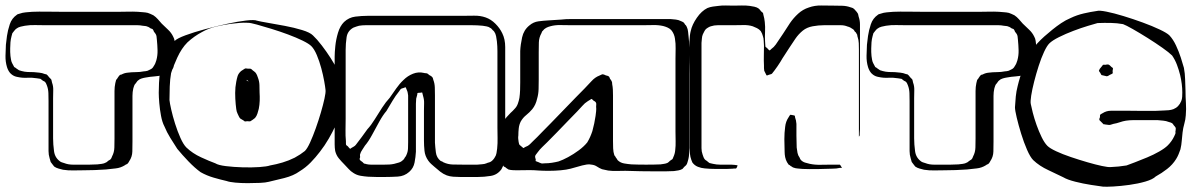

<svg xmlns="http://www.w3.org/2000/svg" viewBox="-23 -614 4456 716"><path d="M629 -384Q627 -375 624.5 -365.5Q622 -356 614 -348Q608 -342 599.5 -339Q591 -336 583 -334Q568 -330 552.5 -329Q537 -328 521 -325Q514 -324 505.5 -321.5Q497 -319 492 -314Q489 -312 487 -308.5Q485 -305 483 -303Q479 -299 478 -296Q477 -294 476 -290.5Q475 -287 474 -284Q471 -271 471 -256.5Q471 -242 471 -228V-87Q471 -69 470.5 -49Q470 -29 459 -13Q458 -11 456.5 -8.5Q455 -6 453 -4Q451 -2 448 -1Q445 0 443 2Q427 12 408.5 14Q390 16 372 18Q330 21 289 21Q270 21 250.5 21.5Q231 22 212 19Q204 17 195 14.5Q186 12 179 7Q177 5 175.5 2.5Q174 0 172 -2Q171 -4 169 -6Q167 -8 166 -10Q165 -13 164 -17Q163 -21 162 -24Q158 -37 158 -50.5Q158 -64 158 -77V-237Q158 -251 157.5 -266.5Q157 -282 152 -295Q151 -297 149.5 -301Q148 -305 146 -307Q145 -309 142 -310.5Q139 -312 137 -313L128 -320Q125 -321 121.5 -321Q118 -321 115 -322Q97 -325 78.5 -324Q60 -323 42 -327Q30 -329 21 -336Q14 -341 9.5 -349Q5 -357 3 -364Q-3 -384 -2.5 -406Q-2 -428 -1 -447Q0 -455 1 -463.5Q2 -472 3 -480Q6 -501 13.5 -523.5Q21 -546 40 -559Q42 -561 45 -561.5Q48 -562 50 -563Q61 -567 73 -568Q85 -569 97 -570Q120 -571 154.5 -570.5Q189 -570 211 -570H419Q437 -570 455 -570.5Q473 -571 491 -570Q500 -569 509.5 -568.5Q519 -568 528 -566Q537 -563 549 -557Q558 -551 565.5 -542.5Q573 -534 580 -526Q591 -515 603.5 -503.5Q616 -492 623 -477Q627 -470 628 -462Q629 -454 630 -446Q631 -431 631 -416Q631 -401 629 -384ZM562 -466Q561 -471 561 -475.5Q561 -480 559 -484Q558 -487 555.5 -490Q553 -493 551 -496Q549 -502 547 -504Q546 -506 543.5 -506.5Q541 -507 539 -508Q536 -510 533 -512Q530 -514 526 -515Q522 -517 518 -517Q514 -517 509 -518Q499 -520 489 -520Q479 -520 469 -520H144Q126 -520 107.5 -520.5Q89 -521 70 -518Q63 -517 53.5 -514.5Q44 -512 38 -507Q36 -506 34 -503.5Q32 -501 30 -499L23 -490Q22 -488 21.5 -484.5Q21 -481 20 -479Q17 -468 16 -456.5Q15 -445 15 -434Q15 -427 15 -420Q15 -413 16 -405Q17 -399 18 -392Q19 -385 22 -379Q24 -376 26 -371.5Q28 -367 30 -364Q32 -363 34.5 -361.5Q37 -360 39 -358Q41 -357 43.5 -355Q46 -353 48 -352Q50 -351 53 -350.5Q56 -350 58 -349Q69 -346 80.5 -345.5Q92 -345 103 -345Q114 -344 124 -343Q134 -342 144 -338Q146 -337 148.5 -337Q151 -337 152 -335Q154 -334 156.5 -330.5Q159 -327 161 -325L167 -319Q169 -317 169.5 -313Q170 -309 171 -306Q176 -293 175.5 -277.5Q175 -262 175 -248V-98Q175 -76 178.5 -50Q182 -24 204 -10Q206 -9 209.5 -8Q213 -7 216 -6Q231 0 248.5 0Q266 0 282 0Q296 0 311 0Q326 0 340 -1Q348 -2 356.5 -3Q365 -4 372 -8Q375 -9 379 -13Q381 -15 385 -17Q389 -19 390 -21Q392 -23 393 -26Q394 -29 395 -31Q403 -46 403.5 -64Q404 -82 404 -98V-245Q404 -259 404 -274.5Q404 -290 407 -304L410 -316Q412 -318 413.5 -320Q415 -322 416 -324Q418 -326 419.5 -329Q421 -332 423 -333Q425 -336 430 -336Q441 -342 453 -343Q468 -345 483.5 -345Q499 -345 514 -348Q519 -348 527 -350Q531 -352 536.5 -354.5Q542 -357 545 -360Q548 -363 550 -367Q557 -377 560 -389Q565 -407 564.5 -426.5Q564 -446 562 -466Z M1243 -262Q1244 -240 1240.5 -205Q1237 -170 1228 -145Q1218 -123 1203 -97Q1188 -71 1170 -48Q1154 -27 1135.5 -8Q1117 11 1094 25Q1072 41 1037 50Q1002 59 979 64Q968 67 946.5 68Q925 69 900.5 69Q876 69 854.5 67Q833 65 822 61Q800 56 774 48.5Q748 41 725 28Q703 12 679.5 -12.5Q656 -37 638 -59Q625 -79 612 -100Q599 -121 590 -143Q582 -158 577.5 -182Q573 -206 571 -229.5Q569 -253 569 -268Q569 -283 570 -305Q571 -327 574.5 -349Q578 -371 584 -386Q589 -398 594.5 -410.5Q600 -423 607 -433Q612 -441 617.5 -448Q623 -455 629 -462Q638 -471 669 -482.5Q700 -494 741 -505Q782 -516 823 -525Q864 -534 895 -537.5Q926 -541 935 -537Q946 -534 975.5 -529Q1005 -524 1039.5 -517.5Q1074 -511 1103.5 -502Q1133 -493 1144 -482Q1159 -468 1177 -444.5Q1195 -421 1210 -397.5Q1225 -374 1232 -359Q1239 -337 1241 -311Q1243 -285 1243 -262ZM1114 -51Q1123 -60 1133.5 -83Q1144 -106 1154.5 -135.5Q1165 -165 1173.5 -194Q1182 -223 1187 -246Q1192 -269 1191 -278Q1190 -289 1186 -311.5Q1182 -334 1175 -360Q1168 -386 1158.5 -408.5Q1149 -431 1138 -442Q1129 -451 1105.5 -462.5Q1082 -474 1051 -485.5Q1020 -497 989 -506.5Q958 -516 934.5 -522.5Q911 -529 902 -529Q886 -530 869.5 -528.5Q853 -527 836 -525Q814 -522 785 -515.5Q756 -509 731 -495Q716 -487 702.5 -477.5Q689 -468 676 -456Q654 -434 638 -399Q622 -364 615 -341Q611 -319 610 -291.5Q609 -264 609 -241Q610 -230 615.5 -205.5Q621 -181 630 -152.5Q639 -124 650 -99.5Q661 -75 672 -64Q695 -42 726.5 -27.5Q758 -13 780 -5Q791 2 819.5 5.5Q848 9 882 10Q916 11 944.5 9Q973 7 984 3Q1007 -1 1030.5 -8Q1054 -15 1076 -26Q1098 -38 1114 -51ZM939 -324Q944 -311 944.5 -297Q945 -283 945 -269Q946 -254 945.5 -238.5Q945 -223 942 -208Q940 -200 937 -190.5Q934 -181 928 -174Q925 -171 919.5 -167.5Q914 -164 911 -162Q909 -161 905.5 -161.5Q902 -162 899 -162Q898 -162 895 -161.5Q892 -161 890 -161Q889 -162 887 -163.5Q885 -165 883 -166L873 -172Q870 -175 867.5 -180.5Q865 -186 863 -190Q859 -198 858 -207.5Q857 -217 856 -225Q854 -246 854 -267.5Q854 -289 858 -309Q860 -320 863 -330Q866 -340 876 -349Q880 -351 884.5 -354.5Q889 -358 893 -359L901 -358Q904 -358 907.5 -358Q911 -358 913 -357Q915 -356 916.5 -354.5Q918 -353 919 -352Q922 -350 925 -347.5Q928 -345 930 -343Q933 -339 935.5 -333.5Q938 -328 939 -324ZM902 -311Q904 -311 904 -310Q904 -311 901 -313.5Q898 -316 898 -316Q895 -316 898 -313Q900 -313 902 -311Z M1861 -384V-53Q1861 -41 1860.5 -28Q1860 -15 1856 -3Q1852 8 1847 17Q1832 38 1807 42Q1782 46 1759 46H1693Q1680 46 1667 45Q1654 44 1643 40Q1630 35 1618.5 26Q1607 17 1597 8Q1591 3 1585 -2.5Q1579 -8 1574 -15Q1562 -32 1560 -51.5Q1558 -71 1558 -90V-202Q1558 -215 1558.5 -228.5Q1559 -242 1555 -255L1552 -267Q1552 -269 1551 -269Q1551 -269 1548 -269Q1546 -268 1541 -268Q1536 -268 1534 -267Q1533 -265 1533 -261Q1532 -257 1531 -253.5Q1530 -250 1529 -246Q1528 -237 1528 -227Q1528 -217 1528 -208Q1528 -197 1528 -175Q1528 -153 1528 -128Q1528 -103 1528 -81Q1528 -59 1528 -48Q1527 -29 1523 -8Q1519 13 1503 27Q1485 43 1460.5 44.5Q1436 46 1413 46Q1397 46 1381.5 46Q1366 46 1350 45Q1336 44 1321.5 41.5Q1307 39 1295 31Q1285 25 1277 16Q1269 7 1261 -1Q1250 -12 1240.5 -23.5Q1231 -35 1227 -51Q1225 -63 1225 -75.5Q1225 -88 1225 -99V-403Q1225 -418 1227.5 -442.5Q1230 -467 1237.5 -492Q1245 -517 1260 -532Q1278 -549 1302 -552Q1326 -555 1348 -555H1700Q1721 -555 1744.5 -555.5Q1768 -556 1788 -549Q1808 -542 1824.5 -525.5Q1841 -509 1850 -490Q1861 -468 1861 -438.5Q1861 -409 1861 -384ZM1704 0H1757Q1765 -1 1774.5 -1.5Q1784 -2 1791 -5Q1795 -7 1799.5 -8Q1804 -9 1807 -11Q1811 -13 1815.5 -18Q1820 -23 1822 -27Q1827 -34 1828.5 -43Q1830 -52 1831 -60Q1833 -80 1832.5 -99.5Q1832 -119 1832 -138V-386Q1832 -404 1832 -423Q1832 -442 1830 -460Q1829 -469 1827 -479Q1825 -489 1820 -496Q1819 -498 1817.5 -499Q1816 -500 1815 -501Q1813 -503 1810.5 -506Q1808 -509 1805 -510Q1800 -514 1792 -515.5Q1784 -517 1777 -518Q1757 -520 1736 -520Q1715 -520 1694 -520H1366Q1354 -520 1341 -520Q1328 -520 1316 -518Q1312 -517 1306 -515Q1300 -513 1295 -511Q1273 -499 1269.5 -475Q1266 -451 1266 -428V-172Q1266 -151 1265.5 -129.5Q1265 -108 1267 -87Q1267 -84 1267 -80Q1267 -76 1268 -73Q1269 -72 1272 -70Q1275 -68 1276 -66Q1277 -65 1279 -62.5Q1281 -60 1282 -60Q1284 -59 1285 -60Q1286 -61 1287 -62Q1292 -65 1296.5 -67.5Q1301 -70 1304 -74Q1315 -88 1326 -103Q1337 -118 1347 -132Q1361 -147 1374.5 -169Q1388 -191 1402 -212.5Q1416 -234 1430 -249Q1442 -266 1454.5 -284Q1467 -302 1482 -316Q1497 -331 1517 -339Q1537 -347 1558 -342Q1561 -341 1565 -341Q1569 -341 1572 -339Q1574 -338 1578 -334Q1580 -333 1583.5 -331Q1587 -329 1589 -326Q1591 -325 1591.5 -321.5Q1592 -318 1593 -316Q1598 -303 1598.5 -287.5Q1599 -272 1599 -258V-236Q1599 -225 1599 -204Q1599 -183 1599 -159Q1599 -135 1599 -114Q1599 -93 1599 -82Q1600 -65 1602.5 -45.5Q1605 -26 1620 -14Q1622 -13 1625 -12Q1628 -11 1630 -9Q1647 -1 1665.5 -0.5Q1684 0 1704 0ZM1418 -200Q1405 -185 1391.5 -160.5Q1378 -136 1364.5 -111Q1351 -86 1338 -71Q1334 -64 1328 -55.5Q1322 -47 1320 -39Q1319 -37 1319.5 -33.5Q1320 -30 1320 -28Q1317 -22 1319 -18Q1320 -16 1323 -14Q1326 -12 1327 -11Q1329 -10 1331 -7.5Q1333 -5 1335 -4Q1337 -3 1339.5 -3Q1342 -3 1343 -2Q1348 -1 1352 -0.5Q1356 0 1360 0H1410Q1420 0 1429 -0.5Q1438 -1 1447 -3Q1456 -5 1465 -8Q1474 -11 1481 -18Q1483 -20 1484.5 -22.5Q1486 -25 1487 -27Q1489 -29 1490.5 -31.5Q1492 -34 1493 -37Q1498 -48 1498.5 -60.5Q1499 -73 1499 -84V-258Q1498 -263 1497.5 -267.5Q1497 -272 1495 -276L1491 -286Q1490 -287 1490 -287.5Q1490 -288 1489 -289Q1489 -289 1486 -287.5Q1483 -286 1482 -286Q1480 -285 1477 -284.5Q1474 -284 1472 -282Q1470 -281 1468.5 -278Q1467 -275 1465 -273Q1452 -257 1441 -238.5Q1430 -220 1418 -200Z M2547 -339V-80Q2547 -64 2547 -46.5Q2547 -29 2542 -13Q2541 -10 2540 -6.5Q2539 -3 2537 0Q2536 2 2533.5 4Q2531 6 2529 8L2522 16Q2515 20 2506.5 21.5Q2498 23 2490 24Q2474 25 2457.5 25Q2441 25 2424 25Q2402 25 2367 24.5Q2332 24 2309 23Q2293 23 2277 23.5Q2261 24 2245 22Q2234 20 2222 17Q2212 13 2203 7Q2194 1 2183 0Q2174 -2 2165 -0.5Q2156 1 2148 3L2105 15Q2090 19 2068 21Q2046 23 2024 23Q2002 23 1987 22Q1966 20 1945 20.5Q1924 21 1903 21Q1896 21 1888 20.5Q1880 20 1873 18Q1871 17 1868.5 15Q1866 13 1864 12Q1863 10 1860 9Q1857 8 1855 6Q1854 4 1853 1.5Q1852 -1 1850 -3Q1846 -11 1844 -18.5Q1842 -26 1841 -35Q1840 -46 1840 -57.5Q1840 -69 1840 -80Q1840 -100 1842 -120.5Q1844 -141 1854 -160Q1859 -169 1866.5 -177.5Q1874 -186 1881 -193Q1885 -197 1889 -200.5Q1893 -204 1896 -208Q1904 -216 1908 -227Q1912 -238 1914 -249Q1916 -263 1916.5 -278Q1917 -293 1917 -307Q1917 -322 1917 -344Q1917 -366 1917 -387.5Q1917 -409 1917 -424Q1918 -447 1924 -474.5Q1930 -502 1951 -519Q1966 -532 1985 -534.5Q2004 -537 2023 -538L2070 -541Q2085 -543 2109 -543Q2133 -543 2156.5 -543Q2180 -543 2195 -543H2477Q2488 -542 2497.5 -541Q2507 -540 2517 -535Q2519 -534 2521.5 -533Q2524 -532 2525 -531Q2527 -530 2529 -527Q2531 -524 2532 -522Q2534 -521 2535.5 -518.5Q2537 -516 2538 -514Q2542 -506 2543 -495.5Q2544 -485 2545 -476Q2547 -461 2547.5 -434.5Q2548 -408 2547.5 -381.5Q2547 -355 2547 -339ZM2496 -123V-395Q2496 -414 2496.5 -433Q2497 -452 2494 -470Q2493 -478 2489.5 -486.5Q2486 -495 2480 -502Q2474 -508 2466 -511.5Q2458 -515 2450 -517Q2432 -521 2413 -520.5Q2394 -520 2376 -520H2106Q2087 -520 2067 -520.5Q2047 -521 2029 -516Q2021 -514 2013.5 -510Q2006 -506 2001 -499Q1999 -498 1998 -495Q1997 -492 1996 -490Q1987 -474 1986.5 -455.5Q1986 -437 1986 -419V-318Q1986 -301 1985.5 -282Q1985 -263 1980 -246Q1975 -223 1962 -207Q1952 -195 1939.5 -185Q1927 -175 1919 -161Q1913 -149 1911.5 -135.5Q1910 -122 1910 -109Q1909 -103 1909.5 -97Q1910 -91 1911 -85Q1912 -83 1912 -80.5Q1912 -78 1913 -76Q1915 -73 1919 -70Q1923 -67 1925 -65Q1928 -62 1929 -62Q1931 -62 1934 -65Q1937 -66 1939.5 -67.5Q1942 -69 1945 -70Q1950 -73 1954.5 -77.5Q1959 -82 1963 -86Q1972 -94 1980.5 -103Q1989 -112 1997 -120Q2008 -131 2030 -153.5Q2052 -176 2077 -202Q2102 -228 2124 -250.5Q2146 -273 2157 -284Q2169 -296 2182.5 -311Q2196 -326 2212 -332Q2215 -333 2218.5 -335Q2222 -337 2225 -337Q2227 -337 2230.5 -335.5Q2234 -334 2236 -333Q2238 -332 2241.5 -331.5Q2245 -331 2247 -329Q2249 -328 2250 -325Q2251 -322 2252 -320Q2254 -318 2255.5 -315.5Q2257 -313 2258 -311Q2260 -308 2260 -300Q2262 -290 2262.5 -279.5Q2263 -269 2263 -258V-88Q2263 -75 2263.5 -61Q2264 -47 2268 -35Q2270 -33 2271.5 -30.5Q2273 -28 2274 -26Q2276 -24 2277.5 -21.5Q2279 -19 2280 -17Q2290 -7 2304.5 -4.5Q2319 -2 2332 -1Q2355 0 2386.5 0Q2418 0 2440 -1Q2446 -2 2453.5 -3Q2461 -4 2467 -7Q2469 -8 2471.5 -10.5Q2474 -13 2475 -14Q2477 -16 2480 -17.5Q2483 -19 2484 -20Q2486 -22 2486.5 -24.5Q2487 -27 2488 -28Q2494 -41 2495 -54Q2497 -71 2496.5 -87.5Q2496 -104 2496 -123ZM2186 -125Q2194 -154 2198 -182Q2199 -190 2200 -199Q2201 -208 2200 -216Q2200 -219 2200.5 -224Q2201 -229 2199 -232Q2198 -234 2195 -236Q2192 -238 2190 -239Q2189 -240 2186.5 -242.5Q2184 -245 2183 -245Q2181 -245 2178 -242Q2176 -241 2173.5 -239.5Q2171 -238 2168 -236Q2158 -230 2148.5 -219Q2139 -208 2130 -199Q2115 -184 2094.5 -162.5Q2074 -141 2053 -119.5Q2032 -98 2017 -83Q2008 -74 1999 -65.5Q1990 -57 1982 -46Q1981 -44 1977.5 -40Q1974 -36 1973 -33Q1972 -30 1973 -26Q1974 -22 1975 -19Q1975 -18 1974.5 -16.5Q1974 -15 1975 -13Q1976 -12 1977.5 -12Q1979 -12 1980 -11Q1984 -10 1987.5 -8Q1991 -6 1995 -5Q1998 -4 2001.5 -4.5Q2005 -5 2009 -5Q2022 -5 2035 -7Q2048 -9 2060 -12Q2075 -17 2095.5 -28Q2116 -39 2135.5 -53.5Q2155 -68 2167 -83Q2173 -93 2177.5 -103Q2182 -113 2186 -125Z M3184 -491V-147Q3184 -140 3184 -132.5Q3184 -125 3183 -117Q3183 -115 3183 -112Q3183 -109 3182 -107Q3180 -105 3180 -104Q3180 -104 3180 -109V-192Q3180 -201 3180 -225Q3180 -249 3180 -279.5Q3180 -310 3180 -341Q3180 -372 3180 -396Q3180 -420 3180 -429Q3180 -441 3179.5 -453Q3179 -465 3175 -477Q3174 -479 3174 -482Q3174 -485 3172 -487Q3171 -490 3169 -492.5Q3167 -495 3165 -496Q3164 -498 3162 -501Q3160 -504 3158 -505Q3154 -508 3148.5 -511Q3143 -514 3138 -515Q3126 -520 3112.5 -520Q3099 -520 3087 -520Q3072 -520 3050.5 -520Q3029 -520 3007.5 -516Q2986 -512 2971 -500Q2955 -487 2943 -469.5Q2931 -452 2920 -435Q2912 -422 2903.5 -409.5Q2895 -397 2887 -383Q2882 -375 2876.5 -367Q2871 -359 2865 -351Q2862 -348 2859.5 -344Q2857 -340 2854 -338Q2852 -337 2849 -336.5Q2846 -336 2844 -335Q2843 -335 2840 -333.5Q2837 -332 2836 -333Q2835 -333 2834 -336Q2833 -339 2832 -340Q2831 -342 2829.5 -345Q2828 -348 2827 -350Q2826 -355 2826 -360Q2826 -365 2826 -369Q2825 -388 2825.5 -406.5Q2826 -425 2826 -444Q2825 -452 2825 -461.5Q2825 -471 2822 -479Q2820 -488 2814 -498Q2808 -505 2800 -509Q2792 -513 2784 -516Q2768 -521 2749 -520.5Q2730 -520 2713 -520H2681Q2668 -520 2654 -520Q2640 -520 2628 -516Q2624 -515 2618 -511.5Q2612 -508 2609 -505Q2606 -502 2603 -496Q2600 -490 2598 -486Q2595 -479 2594.5 -470.5Q2594 -462 2593 -454V-86Q2593 -74 2593 -61.5Q2593 -49 2597 -38Q2598 -34 2600.5 -28Q2603 -22 2606 -19Q2609 -16 2613 -14Q2615 -12 2617.5 -10Q2620 -8 2623 -6L2636 -3Q2649 0 2662 0Q2675 0 2688 0Q2696 0 2703.5 0Q2711 0 2718 1Q2721 2 2726 2Q2728 2 2727 5Q2726 6 2725 9.5Q2724 13 2722 14Q2721 15 2717 14.5Q2713 14 2711 15Q2705 15 2699 15.5Q2693 16 2687 16Q2667 16 2646 16Q2625 16 2605 14Q2592 13 2579.5 8Q2567 3 2559 -8Q2558 -10 2557 -13Q2556 -16 2555 -18Q2551 -29 2550 -40Q2549 -51 2548 -62V-369Q2548 -384 2547.5 -409Q2547 -434 2548 -459Q2549 -484 2553 -499Q2558 -522 2575.5 -547.5Q2593 -573 2615 -584Q2625 -588 2635.5 -589.5Q2646 -591 2656 -592Q2670 -594 2684.5 -593.5Q2699 -593 2712 -593Q2728 -593 2743 -593.5Q2758 -594 2773 -592Q2781 -591 2790 -589Q2799 -587 2805 -583Q2808 -581 2810.5 -578Q2813 -575 2815 -572L2822 -566Q2823 -565 2823 -562.5Q2823 -560 2824 -558Q2826 -551 2827 -545.5Q2828 -540 2829 -532Q2831 -514 2830 -496Q2829 -478 2830 -461Q2830 -457 2830.5 -453Q2831 -449 2831 -445Q2831 -441 2832 -439Q2833 -438 2836 -436Q2839 -434 2840 -432Q2841 -431 2843.5 -428.5Q2846 -426 2847 -426Q2848 -426 2850 -428Q2852 -430 2853 -431Q2863 -438 2870 -448Q2884 -468 2897 -488Q2910 -508 2923 -528Q2936 -547 2953.5 -563Q2971 -579 2993 -586Q3015 -594 3040 -593.5Q3065 -593 3087 -593Q3102 -593 3118 -592.5Q3134 -592 3148 -587Q3151 -586 3154.5 -585Q3158 -584 3160 -582Q3162 -581 3164 -578.5Q3166 -576 3168 -574Q3170 -572 3172 -569.5Q3174 -567 3175 -565Q3177 -563 3177.5 -559Q3178 -555 3179 -552Q3184 -538 3184 -523Q3184 -508 3184 -491ZM3082 15Q3060 16 3026.5 16.5Q2993 17 2970 16Q2962 15 2953 14.5Q2944 14 2936 11Q2933 10 2930.5 8Q2928 6 2925 5Q2924 3 2922 2Q2920 1 2918 0Q2916 -2 2915 -4.5Q2914 -7 2912 -9Q2907 -18 2905 -28Q2903 -38 2903 -48Q2902 -71 2902 -95Q2902 -119 2905 -141Q2907 -161 2918 -177Q2919 -179 2921 -182Q2923 -185 2924 -186L2932 -185Q2933 -184 2936 -184Q2939 -184 2940 -183Q2942 -181 2942 -176Q2946 -166 2947 -152Q2947 -130 2947 -108Q2947 -86 2948 -64Q2949 -54 2951 -44Q2953 -34 2959 -26Q2961 -20 2964 -17Q2971 -10 2980 -7.5Q2989 -5 2997 -3Q3016 1 3037 0.5Q3058 0 3077 0H3109Q3112 3 3115 9Q3117 11 3117 11Q3117 12 3113.5 12Q3110 12 3109 12Q3097 15 3082 15Z M3840 -384Q3838 -375 3835.5 -365.5Q3833 -356 3825 -348Q3819 -342 3810.5 -339Q3802 -336 3794 -334Q3779 -330 3763.5 -329Q3748 -328 3732 -325Q3725 -324 3716.5 -321.5Q3708 -319 3703 -314Q3700 -312 3698 -308.5Q3696 -305 3694 -303Q3690 -299 3689 -296Q3688 -294 3687 -290.5Q3686 -287 3685 -284Q3682 -271 3682 -256.5Q3682 -242 3682 -228V-87Q3682 -69 3681.5 -49Q3681 -29 3670 -13Q3669 -11 3667.5 -8.5Q3666 -6 3664 -4Q3662 -2 3659 -1Q3656 0 3654 2Q3638 12 3619.5 14Q3601 16 3583 18Q3541 21 3500 21Q3481 21 3461.5 21.5Q3442 22 3423 19Q3415 17 3406 14.5Q3397 12 3390 7Q3388 5 3386.5 2.5Q3385 0 3383 -2Q3382 -4 3380 -6Q3378 -8 3377 -10Q3376 -13 3375 -17Q3374 -21 3373 -24Q3369 -37 3369 -50.5Q3369 -64 3369 -77V-237Q3369 -251 3368.5 -266.5Q3368 -282 3363 -295Q3362 -297 3360.5 -301Q3359 -305 3357 -307Q3356 -309 3353 -310.5Q3350 -312 3348 -313L3339 -320Q3336 -321 3332.5 -321Q3329 -321 3326 -322Q3308 -325 3289.5 -324Q3271 -323 3253 -327Q3241 -329 3232 -336Q3225 -341 3220.5 -349Q3216 -357 3214 -364Q3208 -384 3208.5 -406Q3209 -428 3210 -447Q3211 -455 3212 -463.5Q3213 -472 3214 -480Q3217 -501 3224.5 -523.5Q3232 -546 3251 -559Q3253 -561 3256 -561.5Q3259 -562 3261 -563Q3272 -567 3284 -568Q3296 -569 3308 -570Q3331 -571 3365.5 -570.5Q3400 -570 3422 -570H3630Q3648 -570 3666 -570.5Q3684 -571 3702 -570Q3711 -569 3720.5 -568.5Q3730 -568 3739 -566Q3748 -563 3760 -557Q3769 -551 3776.5 -542.5Q3784 -534 3791 -526Q3802 -515 3814.5 -503.5Q3827 -492 3834 -477Q3838 -470 3839 -462Q3840 -454 3841 -446Q3842 -431 3842 -416Q3842 -401 3840 -384ZM3773 -466Q3772 -471 3772 -475.5Q3772 -480 3770 -484Q3769 -487 3766.5 -490Q3764 -493 3762 -496Q3760 -502 3758 -504Q3757 -506 3754.5 -506.5Q3752 -507 3750 -508Q3747 -510 3744 -512Q3741 -514 3737 -515Q3733 -517 3729 -517Q3725 -517 3720 -518Q3710 -520 3700 -520Q3690 -520 3680 -520H3355Q3337 -520 3318.5 -520.5Q3300 -521 3281 -518Q3274 -517 3264.5 -514.5Q3255 -512 3249 -507Q3247 -506 3245 -503.5Q3243 -501 3241 -499L3234 -490Q3233 -488 3232.5 -484.5Q3232 -481 3231 -479Q3228 -468 3227 -456.5Q3226 -445 3226 -434Q3226 -427 3226 -420Q3226 -413 3227 -405Q3228 -399 3229 -392Q3230 -385 3233 -379Q3235 -376 3237 -371.5Q3239 -367 3241 -364Q3243 -363 3245.5 -361.5Q3248 -360 3250 -358Q3252 -357 3254.5 -355Q3257 -353 3259 -352Q3261 -351 3264 -350.5Q3267 -350 3269 -349Q3280 -346 3291.5 -345.5Q3303 -345 3314 -345Q3325 -344 3335 -343Q3345 -342 3355 -338Q3357 -337 3359.5 -337Q3362 -337 3363 -335Q3365 -334 3367.5 -330.5Q3370 -327 3372 -325L3378 -319Q3380 -317 3380.5 -313Q3381 -309 3382 -306Q3387 -293 3386.5 -277.5Q3386 -262 3386 -248V-98Q3386 -76 3389.5 -50Q3393 -24 3415 -10Q3417 -9 3420.5 -8Q3424 -7 3427 -6Q3442 0 3459.5 0Q3477 0 3493 0Q3507 0 3522 0Q3537 0 3551 -1Q3559 -2 3567.5 -3Q3576 -4 3583 -8Q3586 -9 3590 -13Q3592 -15 3596 -17Q3600 -19 3601 -21Q3603 -23 3604 -26Q3605 -29 3606 -31Q3614 -46 3614.5 -64Q3615 -82 3615 -98V-245Q3615 -259 3615 -274.5Q3615 -290 3618 -304L3621 -316Q3623 -318 3624.5 -320Q3626 -322 3627 -324Q3629 -326 3630.5 -329Q3632 -332 3634 -333Q3636 -336 3641 -336Q3652 -342 3664 -343Q3679 -345 3694.5 -345Q3710 -345 3725 -348Q3730 -348 3738 -350Q3742 -352 3747.5 -354.5Q3753 -357 3756 -360Q3759 -363 3761 -367Q3768 -377 3771 -389Q3776 -407 3775.5 -426.5Q3775 -446 3773 -466Z M4379 -57Q4376 -48 4372 -38.5Q4368 -29 4363 -21Q4350 0 4329.5 16Q4309 32 4287 44Q4276 55 4248.5 63Q4221 71 4188.5 75.5Q4156 80 4128.5 81.5Q4101 83 4090 82Q4075 80 4045.5 75.5Q4016 71 3986.5 63.5Q3957 56 3942 47Q3920 36 3886.5 20.5Q3853 5 3830 -17Q3819 -28 3807 -55.5Q3795 -83 3785 -115.5Q3775 -148 3768.5 -175.5Q3762 -203 3762 -214Q3763 -234 3765 -254Q3767 -274 3772 -293Q3776 -310 3781.5 -327.5Q3787 -345 3794 -361Q3804 -384 3816 -408Q3828 -432 3845 -452Q3858 -466 3872 -478.5Q3886 -491 3901 -503Q3917 -516 3934 -527.5Q3951 -539 3970 -547Q3993 -558 4019 -564Q4045 -570 4067 -573Q4076 -576 4103.5 -570.5Q4131 -565 4167 -554Q4203 -543 4238.5 -530Q4274 -517 4301.5 -504Q4329 -491 4338 -482Q4352 -467 4362.5 -444.5Q4373 -422 4380.5 -399Q4388 -376 4392 -361Q4396 -340 4396.5 -318.5Q4397 -297 4398 -275Q4398 -253 4399.5 -230Q4401 -207 4399 -184Q4398 -168 4393.5 -152.5Q4389 -137 4387 -120Q4385 -105 4384 -89.5Q4383 -74 4379 -57ZM4070 -528Q4059 -525 4034 -517.5Q4009 -510 3980 -499Q3951 -488 3926 -475.5Q3901 -463 3890 -452Q3881 -443 3870.5 -420.5Q3860 -398 3850.5 -368.5Q3841 -339 3833.5 -309.5Q3826 -280 3822.5 -257.5Q3819 -235 3821 -226Q3823 -215 3828.5 -193.5Q3834 -172 3842.5 -148Q3851 -124 3861.5 -102.5Q3872 -81 3883 -70Q3892 -61 3915.5 -50Q3939 -39 3970 -28.5Q4001 -18 4032 -9Q4063 0 4086.5 5Q4110 10 4119 9Q4148 8 4178 3Q4189 -1 4210 -9Q4231 -17 4255 -27Q4279 -37 4300 -49Q4321 -61 4332 -72Q4347 -87 4356 -106Q4357 -108 4358 -110.5Q4359 -113 4360 -115Q4361 -118 4360.5 -121Q4360 -124 4361 -127Q4361 -129 4361.5 -132.5Q4362 -136 4361 -138Q4360 -140 4358 -142.5Q4356 -145 4354 -147Q4353 -149 4351 -151.5Q4349 -154 4347 -155Q4344 -157 4336 -159Q4326 -163 4315.5 -164Q4305 -165 4294 -166H4230Q4217 -166 4203.5 -166Q4190 -166 4176 -164Q4164 -162 4152.5 -158Q4141 -154 4129 -152Q4125 -151 4121 -149.5Q4117 -148 4113 -148Q4109 -148 4105 -149Q4101 -150 4097 -150Q4096 -151 4094.5 -150.5Q4093 -150 4092 -151Q4090 -153 4087.5 -155.5Q4085 -158 4083 -160Q4082 -161 4080 -163Q4078 -165 4077 -166Q4076 -168 4077 -172Q4078 -176 4079 -177Q4079 -179 4079 -182Q4079 -185 4080 -186Q4081 -188 4084.5 -189.5Q4088 -191 4089 -192Q4103 -201 4120 -201Q4137 -201 4153 -201Q4164 -201 4186.5 -201Q4209 -201 4235.5 -200.5Q4262 -200 4284.5 -200.5Q4307 -201 4318 -202Q4326 -202 4335.5 -203Q4345 -204 4353 -207Q4373 -215 4382 -237Q4385 -244 4385.5 -253Q4386 -262 4386 -269Q4386 -300 4378 -334Q4373 -354 4366 -372.5Q4359 -391 4348 -407Q4337 -418 4311.5 -436Q4286 -454 4256.5 -472.5Q4227 -491 4201.5 -505.5Q4176 -520 4165 -524Q4143 -528 4119 -528.5Q4095 -529 4070 -528ZM4078 -357 4087 -368Q4088 -369 4088.5 -370Q4089 -371 4090 -372Q4092 -373 4096 -372.5Q4100 -372 4102 -373Q4104 -373 4107 -373.5Q4110 -374 4111 -373Q4114 -372 4117 -369Q4120 -366 4122 -364Q4126 -362 4127 -360Q4128 -359 4127 -355Q4126 -351 4126 -349Q4126 -348 4126.5 -345Q4127 -342 4126 -340Q4125 -339 4121.5 -337.5Q4118 -336 4116 -335Q4114 -334 4111 -332Q4108 -330 4106 -330Q4105 -329 4102.5 -330Q4100 -331 4098 -331Q4096 -332 4091.5 -332.5Q4087 -333 4085 -334Q4083 -336 4081.5 -339.5Q4080 -343 4078 -345Q4077 -347 4076 -348Q4075 -349 4075 -350Q4075 -351 4078 -357Z"/></svg>

Font: Rubik Vinyl
Style: Regular
Weight: 400
Designer: Hubert and Fischer, NaN
Foundry: Hubert and Fischer, NaN
Version: Version 2.200